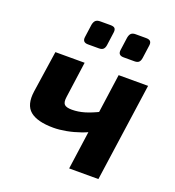

<svg xmlns="http://www.w3.org/2000/svg" viewBox="-129 -805 828 907"><g transform="rotate(20 285.5 -351.5)"><path d="M218 -494 193 -313Q189 -286 198.5 -275.5Q208 -265 237 -265Q268 -265 300 -274.5Q332 -284 372 -304L383 -211Q354 -193 318.5 -180.5Q283 -168 248 -161.5Q213 -155 184 -155Q103 -155 66.5 -185Q30 -215 40 -285L71 -494ZM537 -494 467 0H320L389 -494ZM272 -703Q289 -703 294.5 -696Q300 -689 298 -675L289 -609Q287 -595 280 -588Q273 -581 258 -581H203Q174 -581 178 -609L187 -674Q190 -689 197.5 -696Q205 -703 221 -703ZM451 -703Q467 -703 473 -696Q479 -689 477 -675L468 -610Q466 -595 459 -588Q452 -581 437 -581H382Q353 -581 357 -609L366 -674Q369 -690 376.5 -696.5Q384 -703 398 -703Z"/></g></svg>

Font: Exo 2
Style: Bold Italic
Weight: 700
Italic angle: -8°
Designer: Natanael Gama
Foundry: Natanael Gama
Version: Version 2.010